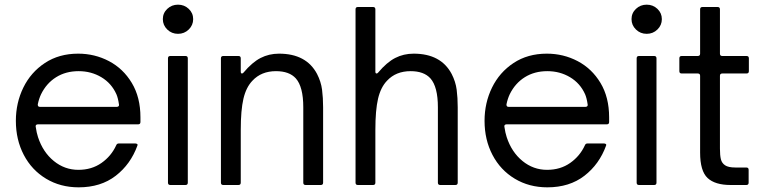

<svg xmlns="http://www.w3.org/2000/svg" viewBox="-20 -793 3266 823"><path d="M48 -275Q48 -352 80 -417.5Q112 -483 172.5 -523Q233 -563 315 -563Q386 -563 447 -531Q508 -499 545 -437.5Q582 -376 582 -290V-270Q582 -260 572 -260H142Q137 -260 134.5 -257Q132 -254 133 -250Q137 -223 143 -205Q164 -141 210.5 -103Q257 -65 316 -65Q373 -65 415 -94.5Q457 -124 478 -170Q481 -178 489 -178H560Q565 -178 568 -175.5Q571 -173 569 -169Q540 -89 476 -39.5Q412 10 317 10Q239 10 177.5 -27Q116 -64 82 -129Q48 -194 48 -275ZM481 -335Q486 -335 488.5 -338Q491 -341 490 -345Q486 -373 479 -389Q458 -436 414.5 -462Q371 -488 317 -488Q262 -488 220.5 -462Q179 -436 156 -389Q147 -370 142 -346V-344Q142 -335 151 -335Z M710 0Q700 0 700 -10V-543Q700 -553 710 -553H775Q785 -553 785 -543V-10Q785 0 775 0ZM678 -711Q678 -737 697 -755Q716 -773 743 -773Q770 -773 789 -755Q808 -737 808 -711Q808 -685 789 -666.5Q770 -648 743 -648Q716 -648 697 -666.5Q678 -685 678 -711Z M937 0Q927 0 927 -10V-543Q927 -553 937 -553H1002Q1012 -553 1012 -543V-486Q1012 -478 1017 -478Q1021 -478 1024 -482Q1061 -526 1097 -544.5Q1133 -563 1176 -563Q1293 -563 1339 -476Q1356 -443 1360.5 -408.5Q1365 -374 1365 -333V-10Q1365 0 1355 0H1290Q1280 0 1280 -10V-333Q1280 -421 1248 -457Q1220 -488 1163 -488Q1100 -488 1062 -447Q1035 -419 1023.5 -370Q1012 -321 1012 -236V-10Q1012 0 1002 0Z M1514 0Q1504 0 1504 -10V-753Q1504 -763 1514 -763H1579Q1589 -763 1589 -753V-486Q1589 -478 1594 -478Q1598 -478 1601 -482Q1638 -526 1674 -544.5Q1710 -563 1753 -563Q1870 -563 1916 -476Q1933 -443 1937.5 -408.5Q1942 -374 1942 -333V-10Q1942 0 1932 0H1867Q1857 0 1857 -10V-333Q1857 -421 1825 -457Q1797 -488 1740 -488Q1677 -488 1639 -447Q1612 -419 1600.5 -370Q1589 -321 1589 -236V-10Q1589 0 1579 0Z M2057 -275Q2057 -352 2089 -417.5Q2121 -483 2181.5 -523Q2242 -563 2324 -563Q2395 -563 2456 -531Q2517 -499 2554 -437.5Q2591 -376 2591 -290V-270Q2591 -260 2581 -260H2151Q2146 -260 2143.5 -257Q2141 -254 2142 -250Q2146 -223 2152 -205Q2173 -141 2219.5 -103Q2266 -65 2325 -65Q2382 -65 2424 -94.5Q2466 -124 2487 -170Q2490 -178 2498 -178H2569Q2574 -178 2577 -175.5Q2580 -173 2578 -169Q2549 -89 2485 -39.5Q2421 10 2326 10Q2248 10 2186.5 -27Q2125 -64 2091 -129Q2057 -194 2057 -275ZM2490 -335Q2495 -335 2497.5 -338Q2500 -341 2499 -345Q2495 -373 2488 -389Q2467 -436 2423.5 -462Q2380 -488 2326 -488Q2271 -488 2229.5 -462Q2188 -436 2165 -389Q2156 -370 2151 -346V-344Q2151 -335 2160 -335Z M2719 0Q2709 0 2709 -10V-543Q2709 -553 2719 -553H2784Q2794 -553 2794 -543V-10Q2794 0 2784 0ZM2687 -711Q2687 -737 2706 -755Q2725 -773 2752 -773Q2779 -773 2798 -755Q2817 -737 2817 -711Q2817 -685 2798 -666.5Q2779 -648 2752 -648Q2725 -648 2706 -666.5Q2687 -685 2687 -711Z M3112 0Q3045 0 3013 -30Q2981 -60 2981 -139V-468Q2981 -478 2971 -478H2902Q2892 -478 2892 -488V-543Q2892 -553 2902 -553H2971Q2981 -553 2981 -563V-753Q2981 -763 2991 -763H3056Q3066 -763 3066 -753V-563Q3066 -553 3076 -553H3180Q3190 -553 3190 -543V-488Q3190 -478 3180 -478H3076Q3066 -478 3066 -468V-156Q3066 -127 3070 -110.5Q3074 -94 3088 -84.5Q3102 -75 3132 -75H3179Q3189 -75 3189 -65V-10Q3189 0 3179 0Z"/></svg>

Font: Open Sauce Two
Style: Regular
Weight: 400
Designer: Alfredo Marco Pradil
Foundry: Creative Sauce Fz LLC
Version: Version 1.477